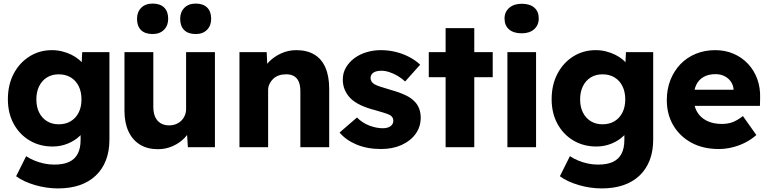

<svg xmlns="http://www.w3.org/2000/svg" viewBox="-20 -822 4291 1072"><path d="M70 162 126 50Q147 64 172.5 74.5Q198 85 226 91Q254 97 283 97Q334 97 366 82Q398 67 414 36.5Q430 6 430 -40V-129L461 -124Q454 -91 426.5 -64Q399 -37 359 -20.5Q319 -4 274 -4Q202 -4 145.5 -37.5Q89 -71 56.5 -130.5Q24 -190 24 -268Q24 -348 56 -409.5Q88 -471 144 -506.5Q200 -542 270 -542Q300 -542 327.5 -535Q355 -528 378.5 -516.5Q402 -505 420.5 -489.5Q439 -474 450.5 -456Q462 -438 466 -419L433 -411L439 -531H591V-43Q591 22 571.5 72.5Q552 123 514.5 158.5Q477 194 424 212Q371 230 304 230Q239 230 174.5 211Q110 192 70 162ZM435 -267Q435 -309 419.5 -340.5Q404 -372 375.5 -389.5Q347 -407 308 -407Q270 -407 242 -389.5Q214 -372 198.5 -340.5Q183 -309 183 -267Q183 -225 198.5 -194Q214 -163 242 -145.5Q270 -128 308 -128Q347 -128 375.5 -145.5Q404 -163 419.5 -194Q435 -225 435 -267Z M675 -203V-531H836V-225Q836 -193 846 -170Q856 -147 876 -134.5Q896 -122 924 -122Q945 -122 962.5 -129Q980 -136 992.5 -148.5Q1005 -161 1012 -177.5Q1019 -194 1019 -214V-531H1180V0H1029L1022 -109L1052 -121Q1040 -83 1012 -53.5Q984 -24 945 -6.5Q906 11 862 11Q803 11 761.5 -14.5Q720 -40 697.5 -88Q675 -136 675 -203ZM986 -717Q986 -755 1009.5 -778.5Q1033 -802 1073 -802Q1114 -802 1136.5 -780Q1159 -758 1159 -717Q1159 -679 1136 -655.5Q1113 -632 1073 -632Q1031 -632 1008.5 -654Q986 -676 986 -717ZM745 -717Q745 -755 768.5 -778.5Q792 -802 832 -802Q874 -802 896.5 -780Q919 -758 919 -717Q919 -679 895.5 -655.5Q872 -632 832 -632Q790 -632 767.5 -654Q745 -676 745 -717Z M1317 -531H1469L1474 -423L1442 -411Q1453 -447 1481.5 -476.5Q1510 -506 1550 -524Q1590 -542 1634 -542Q1694 -542 1735 -517.5Q1776 -493 1797 -444.5Q1818 -396 1818 -326V0H1657V-313Q1657 -345 1648 -366Q1639 -387 1620.5 -397.5Q1602 -408 1575 -407Q1554 -407 1536 -400.5Q1518 -394 1505 -381.5Q1492 -369 1484.5 -353Q1477 -337 1477 -318V0H1398Q1370 0 1350 0Q1330 0 1317 0Z M1876 -82 1973 -166Q2004 -135 2043 -120.5Q2082 -106 2117 -106Q2131 -106 2142 -109Q2153 -112 2160.5 -117.5Q2168 -123 2172 -130.5Q2176 -138 2176 -148Q2176 -168 2158 -179Q2149 -184 2128 -191Q2107 -198 2074 -207Q2027 -219 1992.5 -235.5Q1958 -252 1936 -274Q1916 -295 1905 -320.5Q1894 -346 1894 -378Q1894 -415 1911.5 -445Q1929 -475 1958.5 -497Q1988 -519 2026.5 -530.5Q2065 -542 2106 -542Q2150 -542 2190 -532Q2230 -522 2264.5 -504Q2299 -486 2326 -461L2242 -367Q2224 -384 2201.5 -397.5Q2179 -411 2155 -419Q2131 -427 2111 -427Q2096 -427 2084.5 -424.5Q2073 -422 2065 -416.5Q2057 -411 2053 -403.5Q2049 -396 2049 -386Q2049 -376 2054.5 -367Q2060 -358 2070 -352Q2080 -346 2102 -338.5Q2124 -331 2162 -320Q2209 -307 2243 -291Q2277 -275 2297 -253Q2313 -236 2321 -213.5Q2329 -191 2329 -165Q2329 -114 2300.5 -74.5Q2272 -35 2222 -12.5Q2172 10 2108 10Q2030 10 1970.5 -15Q1911 -40 1876 -82Z M2468 0V-391H2374V-531H2468V-665H2628V-531H2731V-391H2628V0Z M2813 0V-531H2973V0ZM2797 -719Q2797 -755 2823 -778Q2849 -801 2893 -801Q2938 -801 2963 -779.5Q2988 -758 2988 -719Q2988 -682 2962.5 -659Q2937 -636 2893 -636Q2848 -636 2822.5 -657.5Q2797 -679 2797 -719Z M3106 162 3162 50Q3183 64 3208.5 74.5Q3234 85 3262 91Q3290 97 3319 97Q3370 97 3402 82Q3434 67 3450 36.5Q3466 6 3466 -40V-129L3497 -124Q3490 -91 3462.5 -64Q3435 -37 3395 -20.5Q3355 -4 3310 -4Q3238 -4 3181.5 -37.5Q3125 -71 3092.5 -130.5Q3060 -190 3060 -268Q3060 -348 3092 -409.5Q3124 -471 3180 -506.5Q3236 -542 3306 -542Q3336 -542 3363.5 -535Q3391 -528 3414.5 -516.5Q3438 -505 3456.5 -489.5Q3475 -474 3486.5 -456Q3498 -438 3502 -419L3469 -411L3475 -531H3627V-43Q3627 22 3607.5 72.5Q3588 123 3550.5 158.5Q3513 194 3460 212Q3407 230 3340 230Q3275 230 3210.5 211Q3146 192 3106 162ZM3471 -267Q3471 -309 3455.5 -340.5Q3440 -372 3411.5 -389.5Q3383 -407 3344 -407Q3306 -407 3278 -389.5Q3250 -372 3234.5 -340.5Q3219 -309 3219 -267Q3219 -225 3234.5 -194Q3250 -163 3278 -145.5Q3306 -128 3344 -128Q3383 -128 3411.5 -145.5Q3440 -163 3455.5 -194Q3471 -225 3471 -267Z M3703 -263Q3703 -324 3723 -375Q3743 -426 3779 -463.5Q3815 -501 3864.5 -521.5Q3914 -542 3973 -542Q4029 -542 4075.5 -522Q4122 -502 4156 -466Q4190 -430 4208 -381Q4226 -332 4224 -274L4223 -231H3800L3777 -321H4093L4076 -302V-322Q4074 -347 4060.5 -366.5Q4047 -386 4025 -397Q4003 -408 3975 -408Q3936 -408 3908.5 -392.5Q3881 -377 3867 -347.5Q3853 -318 3853 -275Q3853 -231 3871.5 -198.5Q3890 -166 3925.5 -148Q3961 -130 4010 -130Q4044 -130 4070.5 -140Q4097 -150 4128 -174L4203 -68Q4172 -41 4137 -24Q4102 -7 4065.5 1.5Q4029 10 3993 10Q3905 10 3840 -25.5Q3775 -61 3739 -122.5Q3703 -184 3703 -263Z"/></svg>

Font: Our Lexend
Style: Bold
Weight: 700
Designer: Bonnie Shaver-Troup, Thomas Jockin
Foundry: Lexend
Version: Version 1.007